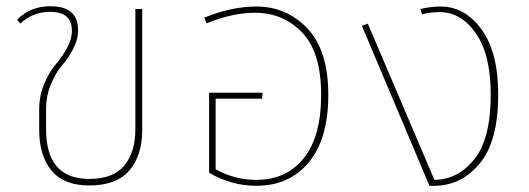

<svg xmlns="http://www.w3.org/2000/svg" viewBox="-20 -588 1701 617"><path d="M267 8Q185 8 145.5 -40Q106 -88 106 -170V-237Q106 -281 122.5 -319.5Q139 -358 158.5 -380.5Q178 -403 194.5 -432Q211 -461 211 -490Q211 -550 141 -550Q85 -550 45 -512L35 -525Q78 -568 142 -568Q231 -568 231 -491Q231 -461 215 -430.5Q199 -400 179.5 -378Q160 -356 144 -318Q128 -280 128 -237V-173Q128 -13 267 -13Q344 -13 379.5 -56Q415 -99 415 -173V-559H437V-170Q437 -88 395.5 -40Q354 8 267 8Z M804 -567Q901 -567 968 -496.5Q1035 -426 1035 -283Q1035 -142 972.5 -66.5Q910 9 804 9Q723 9 652 -33V-290H824L822 -271H673V-44Q734 -10 804 -10Q900 -10 956 -79.5Q1012 -149 1012 -283Q1012 -420 951 -483.5Q890 -547 799 -547Q727 -547 644 -513L636 -531Q723 -567 804 -567Z M1396 -567Q1474 -567 1527.5 -493.5Q1581 -420 1581 -284Q1581 -134 1521.5 -62.5Q1462 9 1376 9H1360L1143 -505L1162 -512L1376 -10Q1452 -11 1504.5 -76.5Q1557 -142 1557 -284Q1557 -412 1509.5 -480.5Q1462 -549 1393 -549Q1361 -549 1336 -542L1331 -559Q1363 -567 1396 -567Z"/></svg>

Font: FiraGO Thin
Style: Regular
Weight: 100
Designer: bBox Type
Foundry: bBox Type GmbH
Version: Version 1.001;PS 001.001;hotconv 1.0.88;makeotf.lib2.5.64775